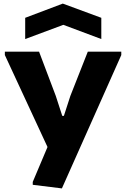

<svg xmlns="http://www.w3.org/2000/svg" viewBox="-20 -827 700 1067"><path d="M162 200V184L244 -10L7 -521V-540H197L290 -294L326 -183H335L371 -294L468 -540H654V-521L324 220ZM120 -728 329 -807 543 -728V-610L332 -689L120 -610Z"/></svg>

Font: Encode Sans Wide
Style: Bold
Weight: 700
Designer: Pablo Impallari, Andres Torresi
Foundry: Pablo Impallari, Andres Torresi
Version: Version 1.000; ttfautohint (v1.00) -l 8 -r 50 -G 200 -x 14 -